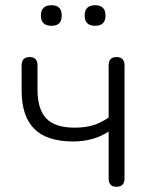

<svg xmlns="http://www.w3.org/2000/svg" viewBox="-20 -711 582 737"><path d="M427 6Q397 6 397 -26V-206Q339 -168 261 -168Q160 -168 111.5 -216.5Q63 -265 63 -364V-460Q63 -492 94 -492Q124 -492 124 -460V-367Q124 -291 158 -256Q192 -221 266 -221Q306 -221 336.5 -230Q367 -239 397 -260V-460Q397 -492 427 -492Q458 -492 458 -460V-26Q458 6 427 6ZM345 -612Q305 -612 305 -651Q305 -691 345 -691Q385 -691 385 -651Q385 -612 345 -612ZM178 -612Q137 -612 137 -651Q137 -691 178 -691Q217 -691 217 -651Q217 -612 178 -612Z"/></svg>

Font: Nunito Light
Style: Regular
Weight: 300
Designer: Vernon Adams
Foundry: Vernon Adams
Version: Version 3.601; ttfautohint (v1.8.2.53-6de2)